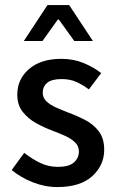

<svg xmlns="http://www.w3.org/2000/svg" viewBox="-20 -738 468 770"><path d="M210 12.2Q159.7 12.2 111.1 -7.1Q62.5 -26.4 26.9 -56.2L77.1 -125Q109.9 -99.6 142.1 -84.2Q174.3 -68.8 212.9 -68.8Q256.3 -68.8 276.4 -86.4Q296.4 -104 296.4 -130.9Q296.4 -152.8 280.5 -167.7Q264.6 -182.6 240 -193.6Q215.3 -204.6 189 -214.4Q156.7 -226.6 124.5 -244.4Q92.3 -262.2 70.8 -289.8Q49.3 -317.4 49.3 -358.4Q49.3 -420.9 96.7 -461.4Q144 -502 225.6 -502Q275.4 -502 315.7 -485.1Q356 -468.3 385.7 -444.8L336.4 -379.4Q311 -398.4 285.6 -409.7Q260.3 -420.9 227.1 -420.9Q187.5 -420.9 169.4 -406Q151.4 -391.1 151.4 -366.2Q151.4 -345.7 166.3 -331.5Q181.2 -317.4 204.8 -306.9Q228.5 -296.4 254.9 -286.1Q288.6 -273.9 321.5 -256.8Q354.5 -239.7 376.2 -211.4Q397.9 -183.1 397.9 -137.2Q397.9 -75.2 349.9 -31.5Q301.8 12.2 210 12.2ZM75.7 -573.7 170.4 -717.8H257.3L352.5 -573.7H277.8L215.8 -659.7H211.9L150.4 -573.7Z"/></svg>

Font: Varta Light
Style: Bold
Weight: 700
Version: Version 1.004